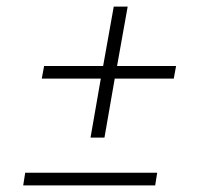

<svg xmlns="http://www.w3.org/2000/svg" viewBox="-20 -559 622 579"><path d="M253 -144 284 -322H106L113 -360H291L323 -539H365L333 -360H511L504 -322H326L295 -144ZM50 0 56 -38H454L448 0Z"/></svg>

Font: Gantari ExtraLight
Style: Italic
Weight: 250
Italic angle: -10°
Designer: Anugrah Pasau
Foundry: Lafontype
Version: Version 1.000